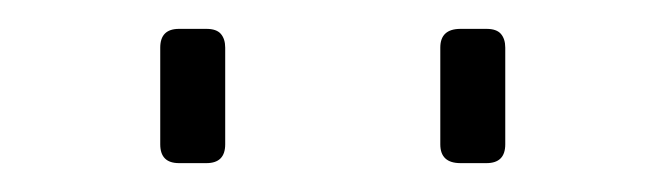

<svg xmlns="http://www.w3.org/2000/svg" viewBox="-20 -775 461 133"><path d="M299 -662Q285 -662 285 -675V-742Q285 -755 299 -755H317Q324 -755 327 -751.5Q330 -748 330 -742V-675Q330 -662 317 -662ZM104 -662Q91 -662 91 -675V-742Q91 -755 104 -755H123Q130 -755 133 -751.5Q136 -748 136 -742V-675Q136 -662 123 -662Z"/></svg>

Font: Exo Thin ExtraLight
Style: Regular
Weight: 250
Version: Version 2.000